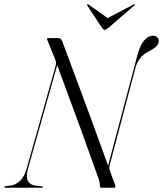

<svg xmlns="http://www.w3.org/2000/svg" viewBox="-48 -878 762 898"><path d="M83 -89Q72.5 -51 82.2 -32.2Q92 -13.5 117 -10L148 -6.5Q152.5 -6 152.5 -3Q152.5 0 148.5 0H-18.5Q-27.5 0 -27.5 -3Q-27.5 -7 -21.5 -7.5L1.5 -10Q25.5 -13.5 45.8 -32.5Q66 -51.5 77 -90.5L211.5 -568Q215 -578.5 213.8 -586.5Q212.5 -594.5 209 -602.5L172.5 -693Q171 -700 177.5 -700H225.5Q238 -700 244 -682.5Q281 -583.5 310.5 -504.2Q340 -425 364.8 -357.8Q389.5 -290.5 412 -228.8Q434.5 -167 457.5 -103L594 -617.5Q607.5 -668 626.8 -689.5Q646 -711 667.5 -711Q679.5 -711 687.2 -704Q695 -697 694.5 -686.5Q694.5 -673 683.5 -661.8Q672.5 -650.5 647.5 -637.5Q598.5 -612.5 585 -559L465 -105Q463.5 -98.5 463.5 -92.2Q463.5 -86 468.5 -72.5L491.5 -9.5Q493.5 0 486.5 0H426Q418.5 0 419 -12Q419 -20 418 -25.2Q417 -30.5 413.5 -41Q375 -150 325.5 -285.8Q276 -421.5 219.5 -573ZM461.5 -750Q448.5 -738.5 441.5 -738.5Q434.5 -738.5 427.5 -750L360.5 -851.5Q358.5 -856 361 -858Q363 -859.5 366.5 -856.5L455.5 -793.5L575.5 -856.5Q581 -859.5 582.5 -858Q584.5 -856 579.5 -851.5Z"/></svg>

Font: Fraunces 144pt S000 Light
Style: Italic
Weight: 300
Italic angle: -16°
Version: Version 1.000; ttfautohint (v1.8.3)